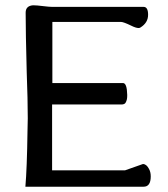

<svg xmlns="http://www.w3.org/2000/svg" viewBox="-20 -706 635 726"><path d="M77 -658Q77 -684 105 -686Q119 -686 142 -683Q167 -680 177 -680H523Q540 -680 540 -650Q540 -620 511 -602Q508 -600 504 -600Q494 -600 476 -609Q447 -623 438 -623Q438 -623 437 -623H178V-392H445Q460 -392 461 -348Q461 -346 461 -343Q461 -328 455 -318Q452 -312 442 -311H177V-62H453L521 -86Q534 -85 543 -68Q550 -56 550 -39Q550 0 523 0H76Q82 -69 84 -211Q85 -232 85 -259Q85 -328 81 -434Q79 -509 78 -565Q77 -621 77 -658Z"/></svg>

Font: New Athena Unicode
Style: Regular
Weight: 400
Designer: J. Rusten 1997; rev. by R. Hancock 2001, 2002, rev. by D. Mastronarde 2002-2021
Foundry: GreekKeys New Athena Unicode
Version: Version 5.008